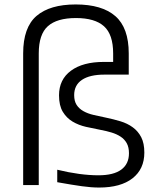

<svg xmlns="http://www.w3.org/2000/svg" viewBox="-20 -831 704 862"><path d="M84 -591Q84 -708 144 -759.5Q204 -811 320 -811Q438 -811 498 -758.5Q558 -706 558 -591V-496H449Q383 -496 348 -472.5Q313 -449 313 -404Q313 -377 324 -360Q335 -343 354.5 -332Q374 -321 400 -315Q426 -309 455 -303Q489 -296 520.5 -286.5Q552 -277 576 -259.5Q600 -242 614 -215Q628 -188 628 -146Q628 -72 575 -30.5Q522 11 425 11Q407 11 388 9.5Q369 8 347 5Q325 2 298 -2.5Q271 -7 237 -13V-69Q340 -44 422 -44Q490 -44 524.5 -69.5Q559 -95 559 -143Q559 -170 549 -188Q539 -206 521.5 -217.5Q504 -229 481 -236Q458 -243 431 -248Q399 -254 366 -261.5Q333 -269 306 -285Q279 -301 262 -329Q245 -357 245 -403Q245 -474 298.5 -513.5Q352 -553 446 -553H488V-591Q488 -676 447 -713Q406 -750 321 -750Q236 -750 195 -713.5Q154 -677 154 -591V0H84Z"/></svg>

Font: Encode Sans Wide
Style: Light
Weight: 300
Designer: Pablo Impallari, Andres Torresi
Foundry: Pablo Impallari, Andres Torresi
Version: Version 1.000; ttfautohint (v1.00) -l 8 -r 50 -G 200 -x 14 -